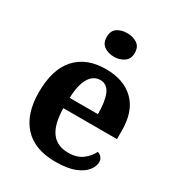

<svg xmlns="http://www.w3.org/2000/svg" viewBox="-184 -888 940 1016"><g transform="rotate(30 286.0 -380.0)"><path d="M306.1 10Q178 10 112.4 -62.3Q46.9 -134.6 46.9 -265.2Q46.9 -405.7 111.8 -477.3Q176.8 -548.9 295 -548.9Q404.2 -548.9 466.6 -488Q529.1 -427.2 529.1 -308.2V-256.9H201.3Q203.3 -156.6 238.5 -110.9Q273.7 -65.2 341 -65.2Q392.4 -65.2 425.5 -89.3Q458.5 -113.4 475.3 -147.9Q489.3 -143.8 499.1 -132.5Q508.8 -121.1 508.8 -104.1Q508.8 -78.3 488.1 -51.8Q467.3 -25.3 422.8 -7.7Q378.3 10 306.1 10ZM375.9 -320.8Q375.9 -397.3 357.8 -440.6Q339.6 -483.9 297 -483.9Q255.4 -483.9 230.4 -442.1Q205.4 -400.4 203.3 -320.8ZM297 -626.1Q260.9 -626.1 236.2 -643.9Q211.6 -661.7 211.6 -698Q211.6 -736.5 236.2 -753.2Q260.9 -769.9 297 -769.9Q331.6 -769.9 357.3 -753.2Q383 -736.5 383 -698Q383 -661.7 357.3 -643.9Q331.6 -626.1 297 -626.1Z"/></g></svg>

Font: Noto Serif Khmer
Style: Regular
Weight: 400
Designer: Danh Hong and the Monotype Design Team
Foundry: Monotype Imaging Inc.
Version: Version 2.003